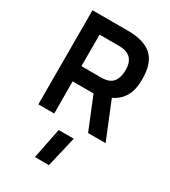

<svg xmlns="http://www.w3.org/2000/svg" viewBox="-234 -807 1086 1224"><g transform="rotate(30 308.5 -195.0)"><path d="M347 -236H193L194 0H77L76 -692H337Q456 -692 513.5 -640Q571 -588 571 -469Q571 -391 543.5 -343.5Q516 -296 462 -270L572 0H443ZM450 -467Q450 -580 337 -580H193V-348H339Q400 -348 425 -380.5Q450 -413 450 -467ZM271 77H382L329 302H226Z"/></g></svg>

Font: Panefresco 800wt
Style: Regular
Weight: 800
Designer: Campivisivi
Foundry: Campivisivi & Chank Co
Version: Version 1.001